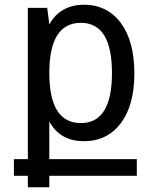

<svg xmlns="http://www.w3.org/2000/svg" viewBox="-20 -580 642 808"><path d="M187.5 208V159.7H555.7V89.8H187.5V-68.8Q232.4 14.2 333.5 14.2Q431.6 14.2 489.3 -62.5Q545.4 -138.2 545.4 -271Q545.4 -406.2 488.8 -482.9Q460.9 -521 421.6 -540.5Q382.3 -560.1 334 -560.1Q284.2 -560.1 247.1 -539.1Q210 -518.1 187.5 -477.1L178.7 -546.9H97.2V89.8H38.6V159.7H97.2V208ZM187.5 -272.9Q187.5 -483.9 320.3 -483.9Q451.2 -483.9 451.2 -272.9Q451.2 -62 320.3 -62Q187.5 -62 187.5 -272.9Z"/></svg>

Font: Hack Dev
Style: Regular
Weight: 400
Designer: Christopher Simpkins
Foundry: Christopher Simpkins
Version: Version 2.0315